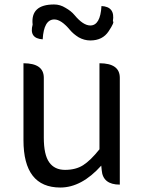

<svg xmlns="http://www.w3.org/2000/svg" viewBox="-20 -826 647 859"><path d="M250 13Q85 13 85 -199V-543Q176 -543 176 -478V-210Q176 -134 200 -100Q224 -66 271 -66Q319 -66 352 -87Q385 -108 425 -158V-543Q516 -543 516 -478V0Q440 0 435 -65L433 -85Q345 13 250 13ZM384 -645Q357 -645 332 -659Q308 -674 293 -692Q254 -739 223 -739Q176 -739 171 -650Q109 -654 126 -716Q116 -806 222 -806Q249 -806 273 -791Q298 -777 313 -759Q352 -712 384 -712Q429 -712 434 -799Q496 -796 485 -731Q494 -728 466 -686Q439 -645 384 -645Z"/></svg>

Font: Swei Toothpaste CJK TC
Style: Regular
Weight: 400
Version: Version 1.0